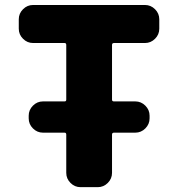

<svg xmlns="http://www.w3.org/2000/svg" viewBox="-20 -775 713 774"><path d="M153.3 -240.2Q129.9 -240.2 112.8 -257.3Q95.7 -274.4 95.7 -297.9V-308.6Q95.7 -332 112.8 -349.1Q129.9 -366.2 153.3 -366.2H240.2Q247.1 -366.2 247.1 -373V-593.8Q247.1 -601.6 240.2 -601.6H113.3Q89.8 -601.6 72.8 -618.7Q55.7 -635.7 55.7 -659.2V-697.3Q55.7 -720.7 72.8 -737.8Q89.8 -754.9 113.3 -754.9H564.5Q587.9 -754.9 605 -737.8Q622.1 -720.7 622.1 -697.3V-659.2Q622.1 -635.7 605 -618.7Q587.9 -601.6 564.5 -601.6H439.5Q431.6 -601.6 431.6 -593.8V-373Q431.6 -366.2 439.5 -366.2H525.4Q548.8 -366.2 565.9 -349.1Q583 -332 583 -308.6V-297.9Q583 -274.4 565.9 -257.3Q548.8 -240.2 525.4 -240.2H439.5Q431.6 -240.2 431.6 -232.4V-78.1Q431.6 -54.7 414.6 -37.6Q397.5 -20.5 374 -20.5H304.7Q281.2 -20.5 264.2 -37.6Q247.1 -54.7 247.1 -78.1V-232.4Q247.1 -240.2 240.2 -240.2Z"/></svg>

Font: Gen Jyuu Gothic Heavy
Style: Bold
Weight: 900
Designer: [Source Han Sans]
Ryoko NISHIZUKA  (kana & ideographs); Paul D. Hunt (Latin, Greek & Cyrillic); Wenlong ZHANG  (bopomofo
Version: Version 1.002.20150607